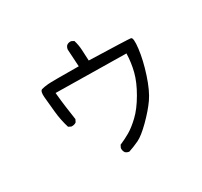

<svg xmlns="http://www.w3.org/2000/svg" viewBox="-166 -980 1333 1268"><g transform="rotate(-30 500.0 -346.0)"><path d="M479.5 66.4Q463.9 64.5 452.1 54.7Q440.4 39.1 442.4 17.6L452.1 -2Q493.2 -19.5 531.2 -41.5Q569.3 -63.5 616.2 -107.9Q663.1 -152.3 707.5 -229Q752 -305.7 768.6 -371.1Q785.2 -436.5 787.1 -504.9L251 -512.7Q256.8 -450.2 263.7 -399.4Q270.5 -348.6 278.3 -297.9L268.6 -278.3Q252.9 -266.6 230.5 -268.6L210.9 -278.3Q191.4 -340.8 184.6 -408.2Q177.7 -475.6 173.3 -524.9Q168.9 -574.2 188 -579.6Q207 -585 236.8 -587.9Q266.6 -590.8 471.7 -588.9L463.9 -720.7Q465.8 -736.3 475.6 -748Q489.3 -759.8 510.7 -757.8L530.3 -748Q542 -710.9 543.9 -670.9Q545.9 -630.9 547.9 -588.9Q844.7 -580.1 862.8 -577.1Q880.9 -574.2 871.1 -492.7Q861.3 -411.1 829.1 -312.5Q796.9 -213.9 758.8 -159.7Q720.7 -105.5 659.7 -44.9Q598.6 15.6 559.6 34.2Q520.5 52.7 479.5 66.4Z"/></g></svg>

Font: JasonHandwriting2
Style: Regular
Weight: 400
Version: Version 1.05.10